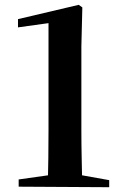

<svg xmlns="http://www.w3.org/2000/svg" viewBox="-20 -772 506 794"><path d="M57.2 0V-29.9L187.7 -48.3H312.5L431.6 -27V2.2ZM177.6 0Q180.6 -117.6 180.6 -234.6V-676.3L54.4 -658.8V-692.9L305.5 -752L320.5 -741.4L316.5 -580.3V-234.6Q316.5 -177.1 317.8 -117.8Q319.2 -58.5 320.2 0Z"/></svg>

Font: Noto Serif HK
Style: Regular
Weight: 200
Designer: Ryoko NISHIZUKA 西塚涼子 (kana & ideographs); Frank Grießhammer (Latin, Greek & Cyrillic); Wenlong ZHANG 张文龙 (bopomofo); San
Foundry: Adobe
Version: Version 2.001;hotconv 1.1.0;makeotfexe 2.6.0